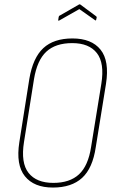

<svg xmlns="http://www.w3.org/2000/svg" viewBox="-20 -836 519 864"><path d="M218 8Q133 8 92 -43Q51 -94 67 -196L112 -481Q128 -576 175 -619.5Q222 -663 306 -663Q392 -663 432.5 -612.5Q473 -562 457 -459L411 -174Q397 -79 349.5 -35.5Q302 8 218 8ZM220 -13Q294 -13 335.5 -51.5Q377 -90 390 -175L436 -459Q451 -552 416 -597Q381 -642 305 -642Q230 -642 188.5 -603.5Q147 -565 133 -480L88 -197Q73 -103 108.5 -58Q144 -13 220 -13ZM247 -744Q245 -743 243 -743Q241 -743 242 -746L244 -759Q245 -762 245.5 -763.5Q246 -765 249 -766L336 -816Q339 -817 341 -816L411 -764Q416 -761 415 -757L413 -748Q412 -742 408 -745L337 -795Z"/></svg>

Font: Sofia Sans Condensed Thin
Style: Italic
Weight: 250
Italic angle: -9°
Version: Version 4.100